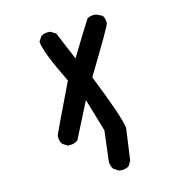

<svg xmlns="http://www.w3.org/2000/svg" viewBox="-69 -509 638 696"><g transform="rotate(-10 250.0 -161.0)"><path d="M321 125H315L295 115Q285 104 283 88L287 -28L240 -148L184 -9Q170 3 151 3H146L127 -7Q117 -20 117 -38Q117 -43 188 -229Q117 -346 111 -385L121 -404Q133 -414 150 -414H156L176 -404L229 -303Q281 -408 297 -438Q309 -447 326 -447Q332 -447 353 -438Q363 -426 363 -409Q363 -399 277 -225Q356 -69 366 -24L360 96L351 115Q339 125 321 125Z"/></g></svg>

Font: Xiaolai SC
Style: Regular
Weight: 400
Designer: Nozomi Seto 瀬戸のぞみ
Version: Version 3.11;December 4, 2020;FontCreator 13.0.0.2613 64-bit